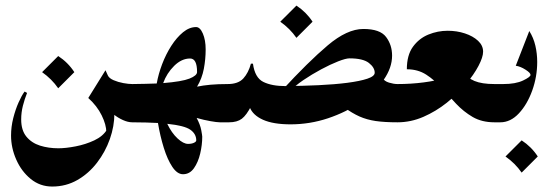

<svg xmlns="http://www.w3.org/2000/svg" viewBox="-20 -437 1959 686"><path d="M452.6 -136.7Q462.9 -136.7 469.5 -124.5Q476.1 -112.3 479.5 -96.2Q482.9 -80.1 482.9 -68.4Q482.9 -57.1 479.5 -40.8Q476.1 -24.4 469.5 -12.2Q462.9 0 452.6 0Q437 0 419.2 -8.1Q401.4 -16.1 386.5 -28.1Q371.6 -40 365.2 -51.3V-167.5Q370.1 -157.2 386 -150.4Q401.9 -143.6 420.7 -140.1Q439.5 -136.7 452.6 -136.7ZM356.9 -186Q375.5 -148.9 382.1 -107.2Q388.7 -65.4 388.7 -31.2Q388.7 13.7 372.6 59.6Q356.4 105.5 326.9 144Q297.4 182.6 256.6 206.1Q215.8 229.5 166.5 229.5Q123 229.5 89.8 202.4Q56.6 175.3 38.1 133.3Q19.5 91.3 19.5 47.4Q19.5 16.1 27.3 -14.9Q35.2 -45.9 46.4 -71Q57.6 -96.2 67.9 -109.9L76.7 -105Q67.9 -83 61.8 -59.1Q55.7 -35.2 55.7 -10.3Q55.7 28.3 74.2 51Q92.8 73.7 123 83.3Q153.3 92.8 188.5 92.8Q215.3 92.8 250.5 85.9Q285.6 79.1 316.9 64.5Q348.1 49.8 362.3 25.9L359.9 35.6Q359.9 8.8 343.3 -24.9Q326.7 -58.6 295.4 -86.9ZM188 -236.8Q223.1 -213.9 245.6 -179.2L188 -121.6Q165 -154.8 130.4 -179.2Z M793.5 -136.7Q804.2 -136.7 810.8 -124.3Q817.4 -111.8 820.8 -95.7Q824.2 -79.6 824.2 -67.9Q824.2 -56.6 820.8 -40.5Q817.4 -24.4 810.8 -12.2Q804.2 0 793.5 0H765.6Q754.9 0 731.4 -4.2Q708 -8.3 682.6 -15.6Q695.3 8.3 699 27.8Q702.6 47.4 702.6 51.3Q702.6 80.6 695.3 111.6Q688 142.6 672.9 164.1Q657.7 185.5 633.8 185.5Q613.3 185.5 595.7 159.2Q578.1 132.8 565.2 91.1Q552.2 49.3 544.4 2.4Q524.9 1.5 502.2 0.7Q479.5 0 452.6 0Q445.3 0 441.7 -12.2Q438 -24.4 436.8 -40.5Q435.5 -56.6 435.5 -67.9Q435.5 -79.6 436.8 -95.7Q438 -111.8 441.7 -124.3Q445.3 -136.7 452.6 -136.7Q477.5 -136.7 499.3 -137.5Q521 -138.2 540 -138.7Q545.9 -172.4 559.3 -207.8Q572.8 -243.2 592 -273.2Q611.3 -303.2 634 -321.8Q656.7 -340.3 680.7 -340.3Q694.8 -340.3 704.8 -317.1Q714.8 -293.9 714.8 -260.3Q714.8 -225.6 708.3 -191.2Q701.7 -156.7 684.1 -127.4Q705.1 -131.8 732.2 -134.3Q759.3 -136.7 793.5 -136.7ZM659.2 -228Q628.9 -228 602.3 -201.7Q575.7 -175.3 563 -140.1Q629.9 -145.5 657 -156.2Q684.1 -167 684.1 -179.7Q684.1 -228 659.2 -228ZM651.9 77.1Q664.6 77.1 672.9 73.2Q681.2 69.3 681.2 64.5Q681.2 41.5 660.2 26.6Q639.2 11.7 577.6 5.4Q593.3 38.1 614.3 57.6Q635.3 77.1 651.9 77.1Z M1000 -129.4 1018.6 7.3Q956.5 7.3 919.9 -9Q883.3 -25.4 872.1 -54.2L877.9 -59.1Q860.8 -25.4 844 -12.7Q827.1 0 798.3 0H791Q783.2 0 777.8 -12.7Q772.5 -25.4 769.8 -42Q767.1 -58.6 767.1 -69.8Q767.1 -81.5 769.8 -97.2Q772.5 -112.8 777.8 -124.8Q783.2 -136.7 791 -136.7H793.5Q831.1 -136.7 849.4 -156.7Q867.7 -176.8 876.5 -209.5H883.8Q890.6 -159.2 920.9 -144.3Q951.2 -129.4 1000 -129.4ZM1278.3 -333.5Q1337.9 -333.5 1359.4 -304.9Q1380.9 -276.4 1380.9 -238.3Q1380.9 -194.8 1350.6 -151.4Q1320.3 -107.9 1268.6 -72Q1216.8 -36.1 1151.9 -14.4Q1086.9 7.3 1017.6 7.3L999 -129.4Q1060.5 -129.9 1117.9 -132.6Q1175.3 -135.3 1220.7 -141.1Q1266.1 -147 1292.5 -155.8Q1318.8 -164.6 1318.8 -177.2Q1318.8 -195.8 1297.9 -212.2Q1276.9 -228.5 1228.5 -228.5Q1215.8 -228.5 1188.2 -217.8Q1160.6 -207 1127.4 -189.2Q1094.2 -171.4 1064 -150.9Q1033.7 -130.4 1015.6 -110.4L985.8 -112.3Q1081.5 -216.3 1150.9 -274.9Q1220.2 -333.5 1278.3 -333.5ZM1347.2 -158.2Q1353 -147 1369.9 -141.8Q1386.7 -136.7 1400.4 -136.7Q1409.2 -136.7 1414.1 -113.3Q1418.9 -89.8 1418.9 -68.4Q1418.9 -45.9 1413.8 -22.9Q1408.7 0 1400.4 0Q1354 0 1322.3 -4.6Q1290.5 -9.3 1264.6 -20.8Q1238.8 -32.2 1210 -53.2ZM1039.1 -417Q1074.2 -394 1096.7 -359.4L1039.1 -301.8Q1016.1 -335 981.4 -359.4Z M1433.6 -189.5Q1433.6 -239.7 1455.3 -269.8Q1477.1 -299.8 1510.5 -313.5Q1543.9 -327.1 1579.6 -327.1Q1612.3 -327.1 1641.1 -317.6Q1669.9 -308.1 1688 -291.3Q1706.1 -274.4 1706.1 -252.4Q1706.1 -232.9 1689.7 -201.7Q1673.3 -170.4 1644 -135.5Q1614.7 -100.6 1576.2 -69.8Q1537.6 -39.1 1492.7 -19.5Q1447.8 0 1400.4 0Q1391.6 0 1386 -12.2Q1380.4 -24.4 1377.4 -40.8Q1374.5 -57.1 1374.5 -68.4Q1374.5 -80.1 1377.4 -96.2Q1380.4 -112.3 1386 -124.5Q1391.6 -136.7 1400.4 -136.7Q1448.7 -136.7 1493.7 -142.6Q1538.6 -148.4 1570.1 -158.7Q1601.6 -168.9 1609.4 -182.6H1631.8Q1648.9 -158.7 1675.3 -147.7Q1701.7 -136.7 1746.6 -136.7Q1756.3 -136.7 1762.9 -124.5Q1769.5 -112.3 1772.7 -96.2Q1775.9 -80.1 1775.9 -68.4Q1775.9 -57.1 1772.7 -40.8Q1769.5 -24.4 1762.9 -12.2Q1756.3 0 1746.6 0Q1701.7 0 1668.9 -19Q1636.2 -38.1 1609.6 -66.4Q1583 -94.7 1557.6 -123Q1532.2 -151.4 1502.7 -170.4Q1473.1 -189.5 1433.6 -189.5Z M1746.6 -136.7H1778.3Q1822.3 -136.7 1848.9 -149.4Q1875.5 -162.1 1875.5 -169.4Q1875.5 -176.8 1857.4 -188.2Q1839.4 -199.7 1822.8 -202.1L1871.1 -326.2Q1886.2 -302.2 1892.8 -273.9Q1899.4 -245.6 1899.4 -215.3Q1899.4 -163.1 1881.6 -113.5Q1863.8 -64 1834 -32Q1804.2 0 1767.6 0H1746.6Q1738.8 0 1733.4 -12.7Q1728 -25.4 1725.3 -42Q1722.7 -58.6 1722.7 -69.8Q1722.7 -81.5 1725.3 -97.2Q1728 -112.8 1733.4 -124.8Q1738.8 -136.7 1746.6 -136.7ZM1843.8 64.5Q1878.9 87.4 1901.4 122.1L1843.8 179.7Q1820.8 146.5 1786.1 122.1Z"/></svg>

Font: Lateef ExtraBold
Style: Regular
Weight: 800
Designer: SIL International
Foundry: SIL International
Version: Version 4.200